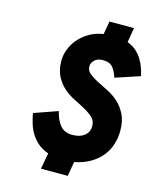

<svg xmlns="http://www.w3.org/2000/svg" viewBox="-127 -872 860 1051"><g transform="rotate(15 302.5 -346.5)"><path d="M224 0Q189 -12 165 -32.5Q141 -53 125 -78.5Q109 -104 100 -133.5Q91 -163 86 -192L220 -239Q231 -191 255 -161.5Q279 -132 325 -132Q367 -132 392.5 -152Q418 -172 418 -207Q418 -236 399 -254Q380 -272 351.5 -288Q323 -304 290 -320Q257 -336 228.5 -360.5Q200 -385 181 -421Q162 -457 162 -511Q162 -538 172.5 -569Q183 -600 205.5 -628.5Q228 -657 263.5 -679.5Q299 -702 348 -710L361 -784H500L486 -701Q516 -690 537 -671Q558 -652 571.5 -629.5Q585 -607 593 -583.5Q601 -560 605 -540L466 -494Q457 -525 439.5 -548Q422 -571 380 -571Q352 -571 335 -555Q318 -539 318 -519Q318 -495 337 -479.5Q356 -464 384 -449.5Q412 -435 445.5 -418.5Q479 -402 507 -377Q535 -352 554 -314.5Q573 -277 573 -221Q573 -183 562 -146.5Q551 -110 527 -79Q503 -48 465 -25Q427 -2 373 9L359 91H207Z"/></g></svg>

Font: Overpass Heavy
Style: Italic
Weight: 900
Italic angle: -10°
Designer: Delve Withrington, Dave Bailey
Foundry: Delve Fonts
Version: Version 3.000;DELV;Overpass